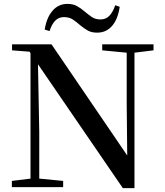

<svg xmlns="http://www.w3.org/2000/svg" viewBox="-20 -963 847 988"><path d="M210 -811Q220 -873 250.5 -908Q281 -943 327 -943Q356 -943 376.5 -931.5Q397 -920 414 -905Q432 -890 451 -876.5Q470 -863 497 -863Q525 -863 543 -882Q561 -901 573 -936L596 -928Q587 -865 557 -830Q527 -795 480 -795Q450 -795 430.5 -806.5Q411 -818 394 -832Q376 -848 356.5 -861.5Q337 -875 309 -875Q282 -875 264 -856.5Q246 -838 235 -803ZM41 0V-32L146 -45H171L305 -32V0ZM137 0V-710H174L182 -285V0ZM506 -704V-735H770V-704L665 -691H641ZM612 5 164 -649 161 -652 132 -697 42 -704V-735H245L653 -136L635 -129L632 -427V-735H672V5Z"/></svg>

Font: Noto Serif TC ExtraLight SemiBold
Style: Regular
Weight: 600
Version: Version 2.003-H1;hotconv 1.1.1;makeotfexe 2.6.0